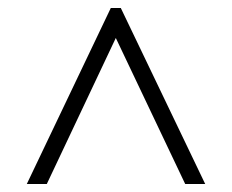

<svg xmlns="http://www.w3.org/2000/svg" viewBox="-20 -537 580 480"><path d="M47 -77 257 -517H282L493 -77H443L261 -460H278L97 -77Z"/></svg>

Font: Rokkitt SemiBold Light
Style: Regular
Weight: 300
Version: Version 3.103